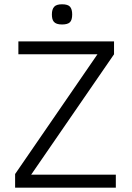

<svg xmlns="http://www.w3.org/2000/svg" viewBox="-20 -867 612 887"><path d="M49.8 0V-63L430.2 -616.2H64.9V-675.8H506.8V-616.2L124 -60.1H515.1V0ZM313.5 -800.3Q313.5 -774.4 303 -764.2Q292.5 -753.9 266.6 -753.9Q252.4 -753.9 243.2 -757.1Q233.9 -760.3 228.8 -766.4Q223.6 -772.5 221.7 -781Q219.7 -789.6 219.7 -800.3Q219.7 -823.7 230 -835.4Q240.2 -847.2 266.6 -847.2Q293.9 -847.2 303.7 -835.7Q313.5 -824.2 313.5 -800.3Z"/></svg>

Font: Clear Sans Light
Style: Regular
Weight: 300
Foundry: Intel Corporation
Version: Version 1.00